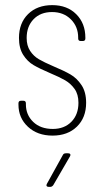

<svg xmlns="http://www.w3.org/2000/svg" viewBox="-20 -525 392 749"><path d="M52 -117V-122Q52 -132 62 -132H71Q81 -132 81 -122V-118Q81 -77 109.5 -49.5Q138 -22 186 -22Q231 -22 258.5 -50Q286 -78 286 -124Q286 -157 271 -178Q256 -199 234.5 -211.5Q213 -224 175 -240Q135 -257 111 -271Q87 -285 70.5 -311Q54 -337 54 -377Q54 -435 89.5 -470Q125 -505 184 -505Q242 -505 277.5 -469.5Q313 -434 313 -378V-375Q313 -365 303 -365H295Q285 -365 285 -375V-378Q285 -421 256.5 -449.5Q228 -478 183 -478Q138 -478 111 -450Q84 -422 84 -377Q84 -347 97.5 -326.5Q111 -306 131.5 -294Q152 -282 187 -267Q230 -249 255 -234.5Q280 -220 298 -193Q316 -166 316 -124Q316 -66 280 -31Q244 4 185 4Q126 4 89 -30.5Q52 -65 52 -117ZM163 192 225 80Q228 73 237 73H246Q252 73 254 76.5Q256 80 253 85L188 197Q183 204 176 204H170Q164 204 162 200.5Q160 197 163 192Z"/></svg>

Font: Barlow Condensed Thin
Style: Regular
Weight: 250
Width: 3
Designer: Jeremy Tribby
Foundry: Tribby Type
Version: Version 1.408